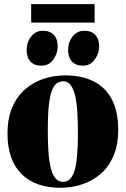

<svg xmlns="http://www.w3.org/2000/svg" viewBox="-20 -876 594 908"><path d="M15.5 -244Q15.5 -316.5 38 -368.5Q60.5 -420.5 99.2 -454Q138 -487.5 187 -503.5Q236 -519.5 289 -519.5Q367 -519.5 423 -491.2Q479 -463 509 -406Q539 -349 539 -262.5Q539 -190.5 516.5 -138.5Q494 -86.5 455.5 -53.2Q417 -20 368 -4Q319 12 265.5 12Q209 12 163 -3.5Q117 -19 84 -50.8Q51 -82.5 33.2 -130.8Q15.5 -179 15.5 -244ZM278.5 -16Q304 -16 319.5 -39.8Q335 -63.5 341.8 -114Q348.5 -164.5 348.5 -244.5Q348.5 -299 345.8 -344.2Q343 -389.5 335.5 -422.5Q328 -455.5 314.2 -473.5Q300.5 -491.5 279 -491.5Q251.5 -491.5 235.5 -468Q219.5 -444.5 212.8 -393.8Q206 -343 206 -261Q206 -207.5 208.8 -162.8Q211.5 -118 219.2 -85Q227 -52 241.2 -34Q255.5 -16 278.5 -16ZM175.5 -565.5Q142 -565.5 124 -585.2Q106 -605 106 -639Q106 -676 127.2 -703.2Q148.5 -730.5 182.5 -730.5H183.5Q216.5 -730.5 234.8 -710.8Q253 -691 253 -657Q253 -623.5 232.2 -594.5Q211.5 -565.5 176 -565.5ZM371.5 -565.5Q338.5 -565.5 320.2 -585.2Q302 -605 302 -639Q302 -676 323.2 -703.2Q344.5 -730.5 379 -730.5H379.5Q413 -730.5 431 -710.8Q449 -691 449 -657Q449 -623.5 428.2 -594.5Q407.5 -565.5 372.5 -565.5ZM427.5 -856.5V-769H127.5V-856.5Z"/></svg>

Font: Merriweather 144pt Black
Style: Regular
Weight: 900
Version: Version 2.100